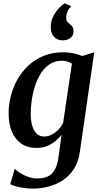

<svg xmlns="http://www.w3.org/2000/svg" viewBox="-20 -864 596 1135"><path d="M452 34Q443.5 94 416.2 135.8Q389 177.5 349.5 202.8Q310 228 264.5 239.5Q219 251 174 251Q148 251 122 247.2Q96 243.5 74.2 237.5Q52.5 231.5 40.5 224.5L67.5 133.5Q77 145 98.2 158.5Q119.5 172 146.5 181.5Q173.5 191 200 191Q237 191 262.8 179Q288.5 167 304 139Q319.5 111 326 63.5L344 -67Q329 -47.5 307.2 -29.8Q285.5 -12 257.8 -0.8Q230 10.5 196.5 10.5Q142 10.5 105 -15.5Q68 -41.5 49.5 -87.2Q31 -133 31 -193Q31 -245 44.2 -297.2Q57.5 -349.5 84 -395.8Q110.5 -442 149.5 -478Q188.5 -514 239.8 -534.5Q291 -555 354.5 -555Q385.5 -555 415.2 -548.5Q445 -542 466 -533L537 -554.5ZM405 -487Q394.5 -495.5 379 -500.2Q363.5 -505 345.5 -505Q305.5 -505 275 -485.2Q244.5 -465.5 223 -432.5Q201.5 -399.5 188 -358.8Q174.5 -318 168 -274.8Q161.5 -231.5 161.5 -192.5Q161.5 -159 167 -133.8Q172.5 -108.5 183 -91.5Q193.5 -74.5 208 -65.8Q222.5 -57 240.5 -57Q264.5 -57 286.5 -68.5Q308.5 -80 325.8 -98.5Q343 -117 353 -137ZM349.5 -625.5Q319 -625.5 299.5 -646.2Q280 -667 280 -704Q280 -740 296 -769.8Q312 -799.5 331.5 -819Q351 -838.5 362 -844H363.5L398.5 -829L399 -823Q386.5 -815 379 -796Q371.5 -777 371.5 -759Q371.5 -744 377.5 -736Q383.5 -728 392.5 -721.5Q401 -715.5 407.8 -705.5Q414.5 -695.5 414.5 -678.5Q414.5 -659 404 -647.2Q393.5 -635.5 379.2 -630.5Q365 -625.5 352.5 -625.5Z"/></svg>

Font: Merriweather 48pt SemiBold
Style: Italic
Weight: 600
Italic angle: -7.8°
Designer: Eben Sorkin
Foundry: Eben Sorkin
Version: Version 2.101